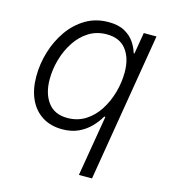

<svg xmlns="http://www.w3.org/2000/svg" viewBox="-112 -639 821 932"><g transform="rotate(15 298.5 -173.0)"><path d="M437 204.1H371.1L422.4 -101.1H416.5Q400.4 -72.8 375.5 -47.1Q350.6 -21.5 315.9 -5.1Q281.2 11.2 234.4 11.2Q176.3 11.2 134.3 -15.4Q92.3 -42 69.8 -90.6Q47.4 -139.2 47.4 -204.6Q47.4 -267.6 65.9 -328.9Q84.5 -390.1 119.6 -440.2Q154.8 -490.2 205.1 -520Q255.4 -549.8 319.3 -549.8Q369.1 -549.8 400.6 -532.2Q432.1 -514.6 450 -488Q467.8 -461.4 475.1 -435.1H479L497.1 -542.5H561ZM244.6 -48.3Q295.9 -48.3 335.7 -73.7Q375.5 -99.1 402.3 -141.4Q429.2 -183.6 443.1 -234.1Q457 -284.7 457 -334Q457 -404.8 424.1 -447.5Q391.1 -490.2 326.2 -490.2Q275.4 -490.2 235.8 -465.3Q196.3 -440.4 169.2 -398.9Q142.1 -357.4 127.9 -307.6Q113.8 -257.8 113.8 -208Q113.8 -137.2 146.7 -92.8Q179.7 -48.3 244.6 -48.3Z"/></g></svg>

Font: Inter 16pt Light
Style: Italic
Weight: 300
Italic angle: -9.3988°
Version: Version 4.001;git-66647c0bb